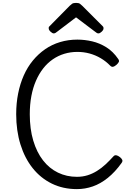

<svg xmlns="http://www.w3.org/2000/svg" viewBox="-20 -1289 900 1328"><path d="M512 19Q416 19 338.5 -19Q261 -57 206 -126Q151 -195 121.5 -290Q92 -385 92 -499Q92 -575 105.5 -642.5Q119 -710 144.5 -767.5Q170 -825 207.5 -870.5Q245 -916 292 -948.5Q339 -981 395.5 -998Q452 -1015 515 -1015Q566 -1015 617.5 -1003Q669 -991 715.5 -962Q762 -933 797 -882Q806 -870 802 -861Q798 -852 786 -841Q772 -829 762 -827Q752 -825 742 -835Q713 -865 676.5 -886.5Q640 -908 599.5 -919Q559 -930 515 -930Q468 -930 425 -917Q382 -904 345 -878.5Q308 -853 279 -816Q250 -779 229 -731Q208 -683 197 -625Q186 -567 186 -499Q186 -397 210 -316.5Q234 -236 277.5 -180Q321 -124 381 -95Q441 -66 512 -66Q551 -66 585 -76.5Q619 -87 650.5 -106.5Q682 -126 710 -152Q738 -178 765 -208Q773 -217 784.5 -215Q796 -213 810 -202Q823 -191 826 -182Q829 -173 821 -162Q776 -99 725.5 -58.5Q675 -18 621.5 0.5Q568 19 512 19ZM352 -1058Q342 -1058 329.5 -1070Q317 -1082 317 -1092Q317 -1095 317 -1099Q317 -1103 323 -1108L462 -1249Q469 -1256 478 -1262.5Q487 -1269 506 -1269Q525 -1269 533.5 -1262.5Q542 -1256 549 -1249L690 -1108Q695 -1103 695.5 -1099Q696 -1095 696 -1092Q696 -1082 683.5 -1070Q671 -1058 661 -1058Q654 -1058 649 -1061.5Q644 -1065 636 -1071L506 -1169L377 -1071Q370 -1065 364 -1061.5Q358 -1058 352 -1058Z"/></svg>

Font: Playwrite ES Deco
Style: Regular
Weight: 400
Designer: Veronika Burian, José Scaglione
Foundry: TypeTogether
Version: Version 1.002